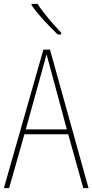

<svg xmlns="http://www.w3.org/2000/svg" viewBox="-20 -1022 477 991"><path d="M174 -1002H143V-995C177 -945 236 -884 278 -844H296V-853C255 -897 207 -950 174 -1002ZM410 -51H437L238 -766H204L0 -51H27L106 -329H332ZM243 -658 325 -354H113L197 -657C206 -689 213 -713 220 -742C228 -711 235 -688 243 -658Z"/></svg>

Font: Noto Sans Tamil UI Condensed Thin
Style: Regular
Weight: 100
Width: 3
Designer: Jelle Bosma - Monotype Design Team
Foundry: Monotype Imaging Inc.
Version: Version 2.004